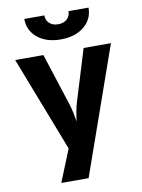

<svg xmlns="http://www.w3.org/2000/svg" viewBox="-101 -1018 802 1086"><g transform="rotate(-10 300.0 -475.0)"><path d="M161 0 236 -185 25 -730H187L283 -433Q291 -409 297.5 -378Q304 -347 307 -327Q309 -347 314.5 -378.5Q320 -410 327 -433L418 -730H575L318 0ZM300 -800Q218 -800 167 -841.5Q116 -883 116 -950H231Q231 -922 250 -904.5Q269 -887 300 -887Q332 -887 351 -904.5Q370 -922 370 -950H485Q485 -883 434 -841.5Q383 -800 300 -800Z"/></g></svg>

Font: JetBrains Mono NL ExtraBold
Style: Regular
Weight: 800
Designer: Philipp Nurullin, Konstantin Bulenkov
Foundry: JetBrains
Version: Version 2.304; ttfautohint (v1.8.4.7-5d5b)